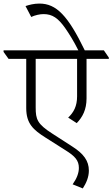

<svg xmlns="http://www.w3.org/2000/svg" viewBox="-53 -905 630 1076"><path d="M377 -215C410 -249 432 -291 432 -354V-575H557V-582L529 -623H422C328 -817 263 -885 168 -885C137 -885 111 -878 90 -871L122 -810C143 -820 171 -826 191 -826C241 -826 273 -803 312 -748C335 -715 360 -675 386 -623H-33V-614L-5 -575H94V-299C94 -212 134 -177 202 -134L314 -63C367 -30 389 -6 389 36C389 65 377 96 354 128L411 151C431 120 445 87 445 51C445 -4 415 -44 352 -84L239 -157C156 -210 147 -237 147 -302V-575H379V-365C379 -310 360 -275 329 -246Z"/></svg>

Font: Noto Serif Devanagari Light
Style: Regular
Weight: 300
Designer: Universal Thirst, Indian Type Foundry and the Monotype Design Team
Foundry: Monotype Imaging Inc.
Version: Version 2.004